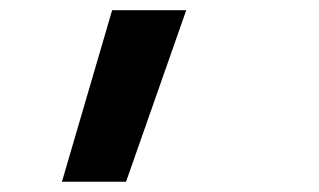

<svg xmlns="http://www.w3.org/2000/svg" viewBox="-20 -144 626 377"><path d="M101.6 212.9 200.2 -124H345.7L227.5 212.9Z"/></svg>

Font: Cascadia Mono NF
Style: Italic
Weight: 400
Italic angle: -10°
Monospace: yes
Designer: Aaron Bell
Foundry: Saja Typeworks
Version: Version 2404.023